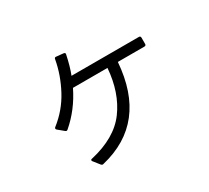

<svg xmlns="http://www.w3.org/2000/svg" viewBox="-138 -898 1277 1171"><g transform="rotate(-30 500.0 -312.0)"><path d="M140 -291Q140 -295 145 -299Q231 -366 282 -461.5Q333 -557 351 -658Q353 -670 364 -668L414 -663Q427 -661 424 -650Q408 -573 387 -520H861Q873 -520 873 -508V-464Q873 -452 861 -452H674Q643 -42 287 43Q285 44 282 44Q276 44 271 38L237 -5Q234 -8 234 -12Q234 -19 243 -20Q423 -61 505.5 -173Q588 -285 601 -452H358Q299 -331 202 -248Q196 -244 194 -244Q191 -244 185 -248L144 -282Q140 -286 140 -291Z"/></g></svg>

Font: LINE Seed JP_TTF Regular
Style: Regular
Weight: 400
Designer: LINE & Fontrix & Fontworks
Version: Version 1.002